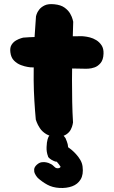

<svg xmlns="http://www.w3.org/2000/svg" viewBox="-20 -671 560 944"><path d="M260 1Q228 1 207.5 -11.5Q187 -24 176 -41Q165 -58 160.5 -70.5Q156 -83 156 -83Q152 -126 149 -175.5Q146 -225 145.5 -277.5Q145 -330 146 -383.5Q147 -437 150 -489.5Q153 -542 157 -591Q157 -591 160 -601Q163 -611 172.5 -623.5Q182 -636 199.5 -644.5Q217 -653 247 -650Q279 -647 297.5 -633.5Q316 -620 325 -604Q334 -588 337 -576Q340 -564 340 -564Q339 -526 337.5 -479.5Q336 -433 335 -382Q334 -331 334 -277.5Q334 -224 335 -171Q336 -118 339 -69Q339 -69 337 -58.5Q335 -48 328 -34Q321 -20 305 -9.5Q289 1 260 1ZM403 -333Q324 -334 254 -336.5Q184 -339 129 -340Q129 -340 115.5 -342Q102 -344 83 -351Q64 -358 49 -373Q34 -388 31 -414Q28 -437 37 -451Q46 -465 59.5 -472.5Q73 -480 83.5 -483Q94 -486 94 -486Q102 -487 124 -488Q146 -489 177 -490Q208 -491 244 -491.5Q280 -492 316 -492.5Q352 -493 384 -493Q384 -493 395 -492Q406 -491 422 -487Q438 -483 453.5 -473.5Q469 -464 479.5 -448Q490 -432 489 -407Q488 -377 474.5 -361Q461 -345 444.5 -339.5Q428 -334 415.5 -333.5Q403 -333 403 -333ZM272 253Q238 251 212.5 237Q187 223 166 204Q166 204 161 198Q156 192 151.5 182.5Q147 173 148 161.5Q149 150 161 139Q173 128 186 126.5Q199 125 208.5 127.5Q218 130 218 130Q234 136 241 143Q248 150 255 155Q263 157 268 156Q273 155 275.5 152.5Q278 150 278 149Q274 142 269 136Q264 130 259 124Q255 125 244.5 120.5Q234 116 225 109Q216 102 216 97Q208 77 209 52Q210 27 214 14Q214 14 217 5.5Q220 -3 230 -12Q240 -21 261 -20Q281 -19 291.5 -5.5Q302 8 302 8Q304 13 309 25.5Q314 38 315 53Q320 56 330.5 64.5Q341 73 353.5 86.5Q366 100 375 115.5Q384 131 386 148Q391 187 376.5 211Q362 235 334.5 245Q307 255 272 253Z"/></svg>

Font: Sour Gummy Black
Style: Regular
Weight: 900
Designer: Stefie Justprince
Foundry: Eifetstype
Version: Version 1.000